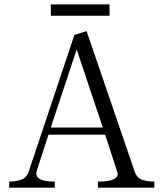

<svg xmlns="http://www.w3.org/2000/svg" viewBox="-20 -871 759 891"><path d="M22.5 0V-28.3Q52.7 -28.3 78.1 -37.1Q103.5 -45.9 113.3 -75.2L325.2 -709L381.8 -726.6L605.5 -73.2Q616.2 -43.9 641.6 -36.1Q667 -28.3 696.3 -28.3V0H434.6V-28.3Q526.4 -28.3 526.4 -64.5Q526.4 -68.4 467.8 -246.1H205.1L150.4 -78.1Q148.4 -72.3 148.4 -66.4Q148.4 -28.3 234.4 -28.3V0ZM97.7 -28.3ZM133.8 -28.3ZM215.8 -279.3H457L335.9 -641.6ZM215.8 -797.9V-850.6H488.3V-797.9ZM539.1 -28.3ZM621.1 -28.3Z"/></svg>

Font: GenEi Koburi Mincho v6
Style: Regular
Weight: 400
Designer: o_tamon (Modified)
Foundry: o_tamon / Adobe Systems Incorporated
Version: Version 6.1